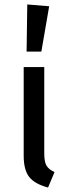

<svg xmlns="http://www.w3.org/2000/svg" viewBox="-20 -827 319 859"><path d="M178 -141Q178 -103 188 -86Q198 -69 224 -57L195 12Q135 -4 110.5 -35.5Q86 -67 86 -130V-527H178ZM200 -799 165 -596H99L102 -807Z"/></svg>

Font: FiraGO
Style: Regular
Weight: 400
Designer: bBox Type
Foundry: bBox Type GmbH
Version: Version 1.001;April 20, 2020;FontCreator 12.0.0.2555 64-bit